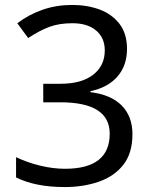

<svg xmlns="http://www.w3.org/2000/svg" viewBox="-20 -796 612 777"><path d="M242 -39Q123 -39 45 -78V-160Q91 -138 143 -125.5Q195 -113 243 -113Q424 -113 424 -255Q424 -382 224 -382H155V-457H225Q310 -457 357 -493.5Q404 -530 404 -592Q404 -643 369 -672.5Q334 -702 273 -702Q220 -702 180.5 -687.5Q141 -673 94 -642L50 -702Q98 -738 153.5 -757Q209 -776 272 -776Q333 -776 383 -757.5Q433 -739 463.5 -699.5Q494 -660 494 -598Q494 -531 455.5 -486.5Q417 -442 346 -427V-423Q429 -413 472.5 -369Q516 -325 516 -253Q516 -176 479 -129Q442 -82 379.5 -60.5Q317 -39 242 -39Z"/></svg>

Font: Noto Sans Tamil UI
Style: Regular
Weight: 400
Designer: Jelle Bosma - Monotype Design Team
Foundry: Monotype Imaging Inc.
Version: Version 2.004; ttfautohint (v1.8.4.7-5d5b)